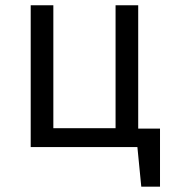

<svg xmlns="http://www.w3.org/2000/svg" viewBox="-20 -560 655 731"><path d="M589.2 -70.3V150.8H517.9L503.1 0H96.9V-540H183.1V-71.8H420V-540H506.2V-70.3Z"/></svg>

Font: FiraCode Nerd Font
Style: Regular
Weight: 400
Designer: Carrois Corporate, Edenspiekermann AG, Nikita Prokopov
Foundry: Carrois Corporate, Edenspiekermann AG, Nikita Prokopov
Version: Version 6.002;Nerd Fonts 3.4.0